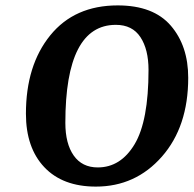

<svg xmlns="http://www.w3.org/2000/svg" viewBox="-20 -680 717 711"><path d="M677 -392Q677 -211 579.5 -100Q482 11 335 11Q212 11 144 -61Q76 -133 76 -259Q76 -438 166 -549Q256 -660 416 -660Q548 -660 612.5 -585Q677 -510 677 -392ZM530 -421Q530 -497 500 -542.5Q470 -588 409 -588Q222 -588 222 -225Q222 -148 253 -104Q284 -60 342 -60Q427 -60 478.5 -146Q530 -232 530 -421Z"/></svg>

Font: Arsenal
Style: Bold Italic
Weight: 700
Italic angle: -9.10001°
Designer: Andrij Shevchenko
Foundry: Stairsfor
Version: Version 2.001;PS 002.001;hotconv 1.0.88;makeotf.lib2.5.64775